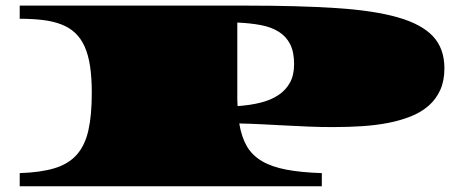

<svg xmlns="http://www.w3.org/2000/svg" viewBox="-20 -650 1607 670"><path d="M48.8 -45.9Q122.1 -48.3 170.4 -63Q218.8 -77.6 247.6 -109.9Q276.4 -142.1 288.3 -194.6Q300.3 -247.1 300.3 -326.2Q300.3 -379.4 294.2 -419.4Q288.1 -459.5 275.1 -488Q262.2 -516.6 241.9 -535.4Q221.7 -554.2 193.8 -564.9Q166 -575.7 129.9 -580.1Q93.8 -584.5 48.8 -584.5V-630.4H839.8Q1022.9 -630.4 1153.8 -621.8Q1284.7 -613.3 1368.4 -589.4Q1452.1 -565.4 1491.5 -522.7Q1530.8 -480 1530.8 -411.6Q1530.8 -368.7 1516.6 -336.7Q1502.4 -304.7 1476.8 -282Q1451.2 -259.3 1415.3 -244.6Q1379.4 -230 1336.2 -221.4Q1293 -212.9 1243.9 -209.7Q1194.8 -206.5 1142.1 -206.5Q1097.7 -206.5 1055.9 -208.3Q1014.2 -210 974.1 -212.2Q934.1 -214.4 894.5 -216.3Q855 -218.3 814.9 -219.2Q822.8 -171.9 841.3 -139.9Q859.9 -107.9 893.8 -87.9Q927.7 -67.9 978.8 -58.1Q1029.8 -48.3 1103 -45.9V0H48.8ZM809.1 -279.8Q852.5 -282.7 888.9 -291.7Q925.3 -300.8 951.4 -318.1Q977.5 -335.4 991.9 -361.8Q1006.3 -388.2 1006.3 -426.3Q1006.3 -468.3 992.7 -495.4Q979 -522.5 953.4 -538.8Q927.7 -555.2 890.9 -562.3Q854 -569.3 808.1 -571.3V-326.2Q808.1 -313.5 808.1 -302.2Q808.1 -291 809.1 -279.8Z"/></svg>

Font: Asset
Style: Regular
Weight: 400
Designer: Riccardo De Franceschi
Foundry: Sorkin Type Co.
Version: Version 1.001